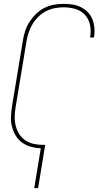

<svg xmlns="http://www.w3.org/2000/svg" viewBox="-20 -763 540 998"><path d="M158 215 192 8Q166 7 141 0Q116 -7 95.5 -21.5Q75 -36 62 -57.5Q49 -79 42.5 -103.5Q36 -128 37 -154.5Q38 -181 42 -208L99 -553Q103 -578 111 -602.5Q119 -627 133.5 -649.5Q148 -672 167.5 -691Q187 -710 211 -722Q235 -734 260.5 -738.5Q286 -743 310 -743Q334 -743 357 -739.5Q380 -736 400 -726Q420 -716 435.5 -700.5Q451 -685 459.5 -664.5Q468 -644 470.5 -620.5Q473 -597 469 -573Q469 -572 468.5 -571Q468 -570 468 -568H448Q449 -569 449 -570.5Q449 -572 449 -573Q454 -605 447.5 -635Q441 -665 421 -686.5Q401 -708 371.5 -716.5Q342 -725 310 -725Q288 -725 264.5 -720.5Q241 -716 219.5 -705Q198 -694 180 -676.5Q162 -659 149.5 -638.5Q137 -618 129.5 -595.5Q122 -573 118 -550L61 -205Q57 -180 56.5 -155.5Q56 -131 62 -108Q68 -85 80.5 -65.5Q93 -46 112.5 -33Q132 -20 155.5 -15Q179 -10 204 -10Q207 -10 209.5 -10Q212 -10 215 -10L178 215Z"/></svg>

Font: Iosevka SS04 Thin
Style: Italic
Weight: 100
Italic angle: -9°
Monospace: yes
Designer: Belleve Invis
Foundry: Belleve Invis
Version: Version 19.0.0; ttfautohint (v1.8.4)